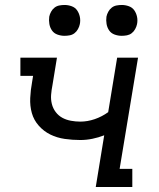

<svg xmlns="http://www.w3.org/2000/svg" viewBox="-20 -752 640 772"><path d="M365 0 399 -208Q376 -199 351.5 -194Q327 -189 303 -189Q271 -189 240 -193.5Q209 -198 182.5 -211Q156 -224 136 -246.5Q116 -269 108 -297.5Q100 -326 101.5 -358Q103 -390 109 -422L113 -447H62V-520H209L191 -410Q187 -390 185.5 -371Q184 -352 188.5 -334Q193 -316 204 -301.5Q215 -287 230.5 -278.5Q246 -270 265 -266.5Q284 -263 303 -263Q332 -263 361 -273Q390 -283 415 -301L451 -520H535L461 -73H512V0ZM469 -608Q455 -608 441 -613Q427 -618 419 -629.5Q411 -641 408.5 -655.5Q406 -670 408 -685Q410 -695 415.5 -705Q421 -715 429.5 -721.5Q438 -728 448.5 -730Q459 -732 470 -732Q484 -732 498 -727Q512 -722 520 -710.5Q528 -699 531 -684.5Q534 -670 531 -655Q529 -645 523.5 -635Q518 -625 509.5 -618.5Q501 -612 490.5 -610Q480 -608 469 -608ZM239 -608Q225 -608 211 -613Q197 -618 189 -629.5Q181 -641 178.5 -655.5Q176 -670 178 -685Q180 -695 185.5 -705Q191 -715 199.5 -721.5Q208 -728 218.5 -730Q229 -732 240 -732Q254 -732 268 -727Q282 -722 290 -710.5Q298 -699 301 -684.5Q304 -670 301 -655Q299 -645 293.5 -635Q288 -625 279.5 -618.5Q271 -612 260.5 -610Q250 -608 239 -608Z"/></svg>

Font: Iosevka HT Extended
Style: Italic
Weight: 400
Width: 7
Italic angle: -9°
Monospace: yes
Designer: Belleve Invis
Foundry: Belleve Invis
Version: Version 32.3.0; ttfautohint (v1.8.4)